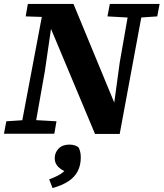

<svg xmlns="http://www.w3.org/2000/svg" viewBox="-32 -677 828 972"><path d="M-12 0 0 -63 106 -70H129L254 -63L243 0ZM68 0 190 -646H243L195 -316L139 0ZM512 -594 524 -657H776L764 -594L661 -587H638ZM587 -144 539 -103 574 -360 626 -657H696L574 1H449L219 -548L203 -553L191 -591L98 -594L109 -657H340L552 -144ZM377 120Q377 160 361 190.5Q345 221 313 241.5Q281 262 234 275L217 231Q241 222 259 213Q277 204 290 192.5Q303 181 314 165L315 198Q281 186 263 168Q245 150 245 124Q245 96 264.5 75.5Q284 55 319 55Q336 55 348.5 59.5Q361 64 367 71Q371 80 374 92Q377 104 377 120Z"/></svg>

Font: Source Serif 4
Style: Bold Italic
Weight: 700
Italic angle: -12°
Designer: Frank Grießhammer
Foundry: Adobe Systems Incorporated
Version: Version 4.004;hotconv 1.0.116;makeotfexe 2.5.65601